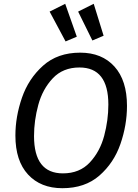

<svg xmlns="http://www.w3.org/2000/svg" viewBox="-20 -978 726 1010"><path d="M648 -421Q648 -320 613.5 -220.5Q579 -121 503 -54.5Q427 12 308 12Q194 12 127.5 -60Q61 -132 61 -265Q61 -364 95.5 -464Q130 -564 206.5 -632.5Q283 -701 402 -701Q516 -701 582 -628Q648 -555 648 -421ZM159 -262Q159 -66 311 -66Q399 -66 452.5 -123.5Q506 -181 528 -263.5Q550 -346 550 -428Q550 -623 398 -623Q311 -623 257.5 -566Q204 -509 181.5 -426.5Q159 -344 159 -262ZM384 -785 325 -760 241 -917 323 -958ZM525 -790 466 -765 391 -917 473 -958Z"/></svg>

Font: FiraGO
Style: Italic
Weight: 400
Italic angle: -8°
Designer: bBox Type GmbH
Foundry: bBox Type GmbH
Version: Version 1.001